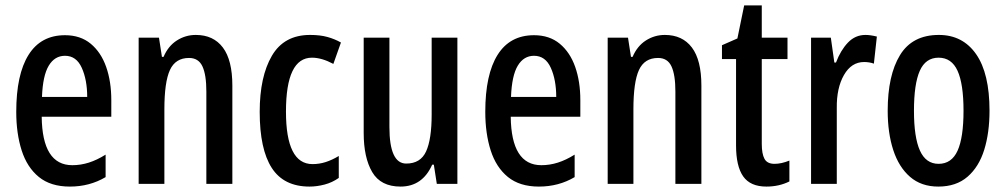

<svg xmlns="http://www.w3.org/2000/svg" viewBox="-20 -679 3714 709"><path d="M220 -549Q277 -549 315 -517.5Q353 -486 372 -432Q391 -378 391 -309V-248H134Q136 -69 247 -69Q278 -69 308 -78.5Q338 -88 370 -108V-25Q311 10 238 10Q167 10 123.5 -25.5Q80 -61 60 -123.5Q40 -186 40 -266Q40 -404 85.5 -476.5Q131 -549 220 -549ZM220 -473Q182 -473 160 -436.5Q138 -400 135 -321H302Q302 -384 282 -428.5Q262 -473 220 -473Z M703 -550Q768 -550 803 -503.5Q838 -457 838 -363V0H742V-341Q742 -403 727.5 -434Q713 -465 678 -465Q628 -465 607.5 -420.5Q587 -376 587 -275V0H492V-540H567L578 -469H584Q601 -509 633 -529.5Q665 -550 703 -550Z M1123 10Q1028 10 983.5 -59Q939 -128 939 -266Q939 -396 984 -473Q1029 -550 1125 -550Q1162 -550 1189 -542.5Q1216 -535 1239 -522L1211 -443Q1168 -466 1132 -466Q1036 -466 1036 -267Q1036 -73 1134 -73Q1159 -73 1182.5 -80.5Q1206 -88 1231 -103V-22Q1207 -5 1178.5 2.5Q1150 10 1123 10Z M1669 -540V0H1593L1582 -71H1576Q1540 10 1459 10Q1386 10 1354.5 -43.5Q1323 -97 1323 -188V-540H1418V-210Q1418 -75 1480 -75Q1533 -75 1553.5 -120Q1574 -165 1574 -256V-540Z M1952 -549Q2009 -549 2047 -517.5Q2085 -486 2104 -432Q2123 -378 2123 -309V-248H1866Q1868 -69 1979 -69Q2010 -69 2040 -78.5Q2070 -88 2102 -108V-25Q2043 10 1970 10Q1899 10 1855.5 -25.5Q1812 -61 1792 -123.5Q1772 -186 1772 -266Q1772 -404 1817.5 -476.5Q1863 -549 1952 -549ZM1952 -473Q1914 -473 1892 -436.5Q1870 -400 1867 -321H2034Q2034 -384 2014 -428.5Q1994 -473 1952 -473Z M2435 -550Q2500 -550 2535 -503.5Q2570 -457 2570 -363V0H2474V-341Q2474 -403 2459.5 -434Q2445 -465 2410 -465Q2360 -465 2339.5 -420.5Q2319 -376 2319 -275V0H2224V-540H2299L2310 -469H2316Q2333 -509 2365 -529.5Q2397 -550 2435 -550Z M2840 -74Q2853 -74 2866.5 -77Q2880 -80 2895 -86V-9Q2857 10 2810 10Q2751 10 2724.5 -27.5Q2698 -65 2698 -142V-461H2646V-512L2703 -537L2728 -659H2793V-540H2888V-461H2793V-148Q2793 -111 2803 -92.5Q2813 -74 2840 -74Z M3176 -550Q3185 -550 3195.5 -548.5Q3206 -547 3218 -544L3207 -444Q3199 -447 3189.5 -448.5Q3180 -450 3171 -450Q3124 -450 3096.5 -402Q3069 -354 3070 -280V0H2975V-540H3048L3061 -448H3067Q3084 -493 3111 -521.5Q3138 -550 3176 -550Z M3634 -270Q3634 -189 3614.5 -126Q3595 -63 3553 -26.5Q3511 10 3445 10Q3382 10 3340.5 -26Q3299 -62 3278.5 -125Q3258 -188 3258 -270Q3258 -401 3303.5 -475.5Q3349 -550 3447 -550Q3535 -550 3584.5 -479Q3634 -408 3634 -270ZM3355 -270Q3355 -172 3377 -123Q3399 -74 3446 -74Q3494 -74 3516 -122.5Q3538 -171 3538 -270Q3538 -369 3516 -417.5Q3494 -466 3446 -466Q3398 -466 3376.5 -417.5Q3355 -369 3355 -270Z"/></svg>

Font: Noto Sans Sinhala ExtraCondensed Medium
Style: Regular
Weight: 500
Width: 2
Designer: Jelle Bosma - Monotype Design Team
Foundry: Monotype Imaging Inc.
Version: Version 2.006; ttfautohint (v1.8.4.7-5d5b)